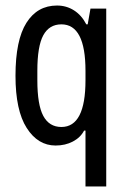

<svg xmlns="http://www.w3.org/2000/svg" viewBox="-20 -515 459 694"><path d="M292 -427H297L307 -484H364V159H289V-43H284Q271 -18 243.5 -3.5Q216 11 181 11Q117 11 76.5 -52.5Q36 -116 36 -241Q36 -370 75.5 -432.5Q115 -495 186 -495Q220 -495 247.5 -477.5Q275 -460 292 -427ZM115 -259V-225Q115 -136 136.5 -96Q158 -56 202 -56Q289 -56 289 -225V-259Q289 -427 202 -427Q158 -427 136.5 -387.5Q115 -348 115 -259Z"/></svg>

Font: Pragati Narrow
Style: Regular
Weight: 400
Designer: Hector Gatti, Marcela Romero, Pablo Cosgaya and Nicolas Silva
Foundry: Omnibus-Type
Version: Version 1.010; ttfautohint (v1.3)